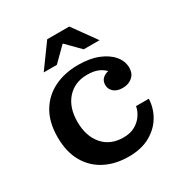

<svg xmlns="http://www.w3.org/2000/svg" viewBox="-171 -851 940 989"><g transform="rotate(-30 299.0 -356.0)"><path d="M148 -584 249 -723H380L480 -584H386L307 -664L226 -584ZM312 11Q233 11 172.5 -20Q112 -51 77.5 -111Q43 -171 43 -259Q43 -347 78.5 -407Q114 -467 176.5 -498Q239 -529 320 -529Q389 -529 438.5 -509Q488 -489 515 -456.5Q542 -424 542 -385Q542 -350 519 -330.5Q496 -311 461 -311Q428 -311 409 -327.5Q390 -344 390 -369Q390 -392 403.5 -405.5Q417 -419 439 -424Q422 -442 397 -452Q372 -462 335 -462Q261 -462 216 -412Q171 -362 171 -276Q171 -191 215.5 -139.5Q260 -88 337 -88Q379 -88 407.5 -104.5Q436 -121 452.5 -146Q469 -171 473 -196H549Q547 -142 519.5 -95Q492 -48 440 -18.5Q388 11 312 11Z"/></g></svg>

Font: Montagu Slab 16pt Medium
Style: Regular
Weight: 500
Designer: Florian Karsten
Foundry: Florian Karsten
Version: Version 1.000; ttfautohint (v1.8.3)